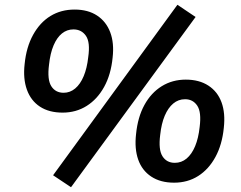

<svg xmlns="http://www.w3.org/2000/svg" viewBox="-20 -754 1006 803"><path d="M277 29 202 -21 722 -734 798 -683ZM242 -283Q185 -283 147 -308Q109 -333 92.5 -379Q76 -425 83 -486Q90 -557 118.5 -608.5Q147 -660 191 -687Q235 -714 292 -714Q348 -714 386 -689Q424 -664 441 -619Q458 -574 451 -513Q444 -442 415.5 -390.5Q387 -339 342.5 -311Q298 -283 242 -283ZM246 -366Q273 -366 294.5 -384Q316 -402 330 -435.5Q344 -469 349 -515Q358 -577 339.5 -604Q321 -631 287 -631Q260 -631 239 -614Q218 -597 204 -564Q190 -531 185 -483Q177 -421 194.5 -393.5Q212 -366 246 -366ZM708 10Q651 10 612.5 -15.5Q574 -41 558 -86.5Q542 -132 549 -193Q556 -264 584 -315Q612 -366 656.5 -393.5Q701 -421 757 -421Q813 -421 851.5 -396Q890 -371 906.5 -326Q923 -281 916 -219Q909 -149 881 -97.5Q853 -46 809 -18Q765 10 708 10ZM711 -73Q739 -73 760.5 -91Q782 -109 796 -142.5Q810 -176 815 -223Q823 -285 805 -312Q787 -339 754 -339Q726 -339 704.5 -321Q683 -303 669 -270Q655 -237 650 -190Q642 -128 659.5 -100.5Q677 -73 711 -73Z"/></svg>

Font: Nunito Sans 8pt
Style: Bold Italic
Weight: 700
Italic angle: -9°
Version: Version 3.101;gftools[0.9.27]